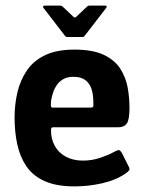

<svg xmlns="http://www.w3.org/2000/svg" viewBox="-20 -657 511 685"><path d="M32 -237Q32 -284 42 -327Q52 -370 75.5 -405Q99 -440 140.5 -460Q182 -480 245 -480Q311 -480 350 -461.5Q389 -443 409 -412Q429 -381 435.5 -344.5Q442 -308 442 -272Q442 -230 432.5 -216.5Q423 -203 403 -203H171Q165 -203 163.5 -200.5Q162 -198 162 -191Q162 -161 175.5 -136.5Q189 -112 215 -98Q241 -84 276 -84Q309 -84 339 -94.5Q369 -105 383 -113Q395 -120 402 -121.5Q409 -123 417 -107L438 -65Q444 -54 441 -49.5Q438 -45 428 -38Q393 -14 344 -3Q295 8 246 8Q181 8 139 -11Q97 -30 74 -64Q51 -98 41.5 -142.5Q32 -187 32 -237ZM313 -293Q313 -321 306 -341Q299 -361 283.5 -372Q268 -383 242 -383Q221 -383 206.5 -375Q192 -367 183 -354Q174 -341 169 -325.5Q164 -310 162 -296Q161 -280 162 -276.5Q163 -273 170 -273H301Q310 -273 312 -276Q314 -279 313 -293ZM220 -525Q215 -525 212 -529L135 -629Q133 -632 134 -634.5Q135 -637 139 -637H195Q200 -637 203 -634L242 -597Q247 -592 252 -597L291 -634Q294 -637 299 -637H355Q360 -637 360.5 -634.5Q361 -632 359 -629L282 -529Q279 -525 274 -525Z"/></svg>

Font: Glory Thin
Style: Bold
Weight: 700
Version: Version 1.011